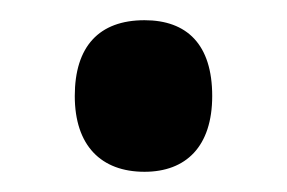

<svg xmlns="http://www.w3.org/2000/svg" viewBox="-20 -160 284 190"><path d="M54 -65C54 -16 80 10 123 10C164 10 190 -15 190 -65C190 -116 165 -140 123 -140C78 -140 54 -114 54 -65Z"/></svg>

Font: Noto Sans Georgian ExtraCondensed SemiBold
Style: Regular
Weight: 600
Width: 2
Designer: Monotype Design Team, Akaki Razmadze
Foundry: Google LLC
Version: Version 2.005